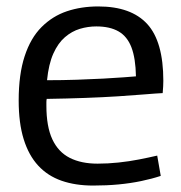

<svg xmlns="http://www.w3.org/2000/svg" viewBox="-20 -566 561 596"><path d="M269 10Q214 10 171 -5Q128 -20 98.5 -52Q69 -84 53.5 -134Q38 -184 38 -254Q38 -335 56.5 -391.5Q75 -448 109 -482Q143 -516 187.5 -531Q232 -546 285 -546Q387 -546 437 -491.5Q487 -437 487 -315Q487 -309 486.5 -298Q486 -287 485 -277Q464 -276 428.5 -273Q393 -270 346 -267Q299 -264 243 -262Q187 -260 125 -259Q124 -254 124 -249Q124 -244 124 -238Q124 -173 142.5 -133.5Q161 -94 196.5 -76Q232 -58 283 -58Q315 -58 348 -61.5Q381 -65 411.5 -71Q442 -77 468 -83L479 -20Q452 -11 418.5 -4Q385 3 348 6.5Q311 10 269 10ZM126 -317Q174 -317 218.5 -318.5Q263 -320 300.5 -322Q338 -324 364 -326Q390 -328 402 -329Q401 -385 388 -419Q375 -453 348 -468.5Q321 -484 279 -484Q253 -484 228 -476.5Q203 -469 181.5 -450.5Q160 -432 145.5 -399.5Q131 -367 126 -317Z"/></svg>

Font: Georama ExtraCondensed Thin
Style: Regular
Weight: 400
Version: Version 1.001